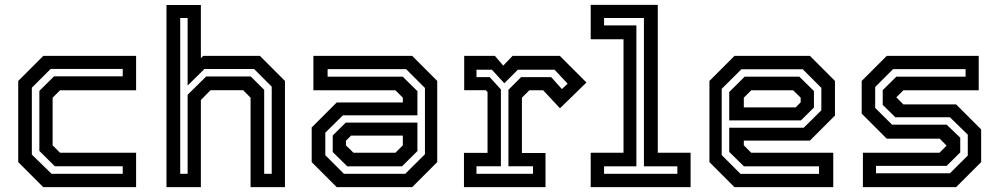

<svg xmlns="http://www.w3.org/2000/svg" viewBox="-20 -770 4112 790"><path d="M158 0 55 -103V-437L158 -540H540V-398.5H227L196.5 -368V-172L227 -141.5H540V0ZM192 -55H485V-86H205.5L142 -149V-396L202.5 -456H485V-486.5H188.5L111 -409V-134Z M665 0V-749.5H806.5V-530.5L816 -540H1049.5L1152.5 -437V0H1011V-368L980.5 -399H846.5L806.5 -358.5V0ZM721.5 -55H752V-380L828.5 -455.5H1011.5L1067 -400.5V-55H1098V-413.5L1025.5 -486H821L752 -418V-696H721.5Z M1365.5 0 1262.5 -103V-245.5L1365.5 -348.5H1637.5V-368L1607 -398.5H1269.5V-540H1676L1779 -437V-103L1676 0ZM1409 -85.5 1349 -144.5V-212.5L1402.5 -265.5H1697.5V-148.5L1634 -85.5ZM1395 -55H1647.5L1728.5 -135.5V-408L1651 -485.5H1328V-454.5H1637L1697.5 -395V-295.5H1391L1318.5 -224V-131.5ZM1434.5 -141.5H1607L1637.5 -172V-212H1424.5L1403.5 -191V-172Z M1889 0V-141H1986V-391.5L1978.5 -399H1890V-540H2016.5L2050.5 -500L2089 -540H2283.5L2393 -430.5L2284 -324.5L2215 -398.5H2158L2127.5 -368V-140.5H2224.5V0ZM1940.5 -55H2173V-86H2072V-400.5L2124 -452.5H2248L2292 -403.5L2315.5 -425.5L2262 -483H2110.5L2055 -427.5L2004 -483H1940.5V-452.5H1995L2041 -402V-86H1940.5Z M2410.5 0V-141.5H2545.5V-608.5H2410.5V-750H2686.5V-141.5H2821.5V0ZM2465.5 -55H2767V-85.5H2629.5V-696H2465.5V-665.5H2598.5V-85.5H2465.5Z M3312.5 -540 3415.5 -437V-294.5L3312.5 -191.5H3040.5V-172L3071 -141.5H3408.5V0H3002L2899 -103V-437L3002 -540ZM3269 -454.5 3329 -395.5V-327.5L3275.5 -274.5H2980.5V-391.5L3044 -454.5ZM3283 -485H3030.5L2949.5 -404.5V-132L3027 -54.5H3350V-85.5H3041L2980.5 -145V-244.5H3287L3359.5 -316V-408.5ZM3243.5 -398.5H3071L3040.5 -368V-328H3253.5L3274.5 -349V-368Z M3530.5 0V-141.5H3845.5L3876 -172V-169.5L3846.5 -199.5H3628.5L3525.5 -302.5V-437L3628.5 -540H4007V-398.5H3697L3666.5 -368V-371L3697 -340.5H3914L4017 -237.5V-103L3914 0ZM3584.5 -57H3888.5L3962 -130V-216L3888.5 -287.5H3664L3612 -338.5V-399L3668 -454.5H3953V-485.5H3654.5L3581 -412V-326L3650.5 -257H3875L3931 -203.5V-143L3875 -87.5H3584.5Z"/></svg>

Font: Tourney SemiBold
Style: Regular
Weight: 600
Version: Version 1.015